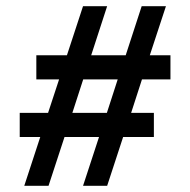

<svg xmlns="http://www.w3.org/2000/svg" viewBox="-20 -664 616 622"><path d="M58.6 -62 110.4 -220.2H43.9V-298.3H135.7L171.4 -406.7H97.7V-484.9H196.8L249 -644H327.1L275.4 -484.9H387.2L439 -644H517.6L465.3 -484.9H532.2V-406.7H439.9L404.8 -298.3H478.5V-220.2H378.9L327.1 -62H249L300.8 -220.2H189L137.2 -62ZM214.4 -298.3H326.2L361.3 -406.7H249.5Z"/></svg>

Font: Kay Pho Du SemiBold
Style: Regular
Weight: 600
Designer: Victor Gaultney, Khu Oo Reh
Foundry: SIL International
Version: Version 3.000